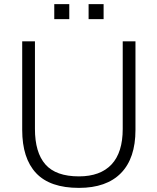

<svg xmlns="http://www.w3.org/2000/svg" viewBox="-20 -906 766 934"><path d="M364 8Q223 8 155.5 -64Q88 -136 88 -274V-705H150V-279Q150 -164 201 -106Q252 -48 364 -48Q468 -48 522.5 -106Q577 -164 577 -279V-705H639V-274Q639 -136 568.5 -64Q498 8 364 8ZM411 -813V-886H484V-813ZM244 -813V-886H317V-813Z"/></svg>

Font: Mulish ExtraLight Light
Style: Regular
Weight: 300
Version: Version 3.603